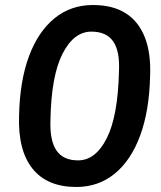

<svg xmlns="http://www.w3.org/2000/svg" viewBox="-20 -735 640 765"><path d="M284 10Q168 10 109.5 -63Q51 -136 56 -275Q59 -413 95.5 -511Q132 -609 197 -662Q262 -715 350 -715Q429 -715 480.5 -682.5Q532 -650 557 -586.5Q582 -523 578 -432Q575 -294 538.5 -195Q502 -96 437 -43Q372 10 284 10ZM291 -96Q361 -96 405.5 -184.5Q450 -273 454 -451Q458 -531 431 -570Q404 -609 344 -609Q274 -609 229 -520.5Q184 -432 181 -256Q178 -175 205 -135.5Q232 -96 291 -96Z"/></svg>

Font: Nunito Sans 11pt
Style: Bold Italic
Weight: 700
Italic angle: -9°
Version: Version 3.101;gftools[0.9.27]